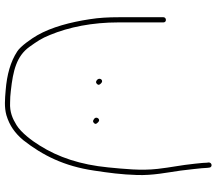

<svg xmlns="http://www.w3.org/2000/svg" viewBox="-70 -752 880 780"><g transform="rotate(90 370.0 -362.0)"><path d="M50 -586V-404C50 -363 52 -324 58 -287C70 -208 90 -132 123 -74C136 -51 168 -5 189 8C230 35 283 50 347 55C383 58 415 61 448 52C491 39 521 17 549 -16C611 -95 655 -182 673 -304C682 -364 689 -414 691 -479C693 -544 681 -599 673 -656C671 -673 662 -746 662 -763L661 -772C660 -786 640 -784 640 -770L641 -762C641 -756 642 -740 645 -714C651 -655 660 -617 666 -563C674 -494 666 -425 660 -361C649 -249 619 -159 571 -83C552 -52 519 -8 488 11C462 27 435 39 397 37C381 37 365 36 349 34C267 25 208 11 170 -42C148 -73 136 -90 122 -125C90 -202 71 -297 71 -404V-586C71 -592 67 -596 61 -596C55 -596 50 -592 50 -586ZM461 -306C467 -302 472 -296 480 -304C487 -311 481 -316 476 -321C466 -332 452 -316 461 -306ZM303 -318C308 -313 314 -309 321 -316C328 -323 323 -328 318 -333C307 -344 294 -329 303 -318Z"/></g></svg>

Font: Be Happy
Style: Regular
Weight: 500
Designer: Mew Too
Foundry: Cannot Into Space Fonts
Version: Version 0.9977